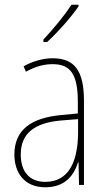

<svg xmlns="http://www.w3.org/2000/svg" viewBox="-20 -784 450 814"><path d="M313 -757V-764H283C251 -715 209 -665 164 -616V-606H180C223 -645 280 -709 313 -757ZM203 -537C162 -537 118 -524 80 -503L90 -480C133 -504 170 -512 203 -512C278 -512 310 -471 310 -351V-303L237 -296C113 -284 41 -234 41 -129C41 -53 82 10 172 10C258 10 294 -43 311 -96H313L315 0H336V-356C336 -486 295 -537 203 -537ZM237 -273 311 -279V-220C310 -98 271 -13 172 -13C106 -13 68 -55 68 -129C68 -219 127 -263 237 -273Z"/></svg>

Font: Noto Sans Kannada Condensed Thin
Style: Regular
Weight: 100
Width: 3
Designer: Jelle Bosma - Monotype Design Team
Foundry: Monotype Imaging Inc.
Version: Version 2.005